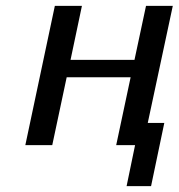

<svg xmlns="http://www.w3.org/2000/svg" viewBox="-20 -492 606 651"><path d="M65.9 0 166 -472.2H257.8L219.2 -289.1H436L475.1 -472.2H565.9L481 -75.2H537.1L492.2 139.2H409.2L438 0H374L422.9 -230H206.1L157.2 0Z"/></svg>

Font: CMU Bright
Style: SemiBoldOblique
Weight: 600
Italic angle: -12°
Version: Version 0.7.0